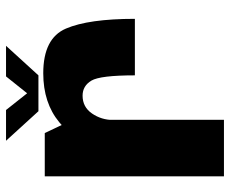

<svg xmlns="http://www.w3.org/2000/svg" viewBox="-83 -680 763 637"><g transform="rotate(-90 298.5 -361.5)"><path d="M367 -295.5H554.5Q554.5 -449 522.2 -524.2Q490 -599.5 374 -599.5Q275.5 -599.5 211.2 -546.2Q147 -493 147 -401L219 -368Q219 -406.5 240.5 -437.8Q262 -469 299.5 -469Q332 -469 349.5 -439.8Q367 -410.5 367 -295.5ZM32 0H219.5V-502L175.5 -594.5H32ZM248 -615.5H367L465 -723H363.5L307.5 -653L252 -723H150Z"/></g></svg>

Font: Anybody SemiCondensed ExtraBold
Style: Regular
Weight: 800
Width: 4
Version: Version 1.113;gftools[0.9.25]